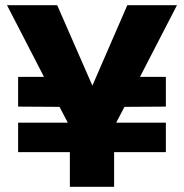

<svg xmlns="http://www.w3.org/2000/svg" viewBox="-20 -722 711 742"><path d="M521 -425H621V-310L461 -309L429 -248H621V-134H421V0H250V-134H50V-248H242L210 -309L50 -310V-425H150L7 -702H201L337 -391L472 -702H664Z"/></svg>

Font: Poppins A&M
Style: Bold-A&M
Weight: 700
Designer: Ninad Kale (Devanagari), Jonny Pinhorn (Latin)
Foundry: Indian Type Foundry
Version: 4.004